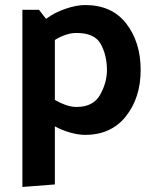

<svg xmlns="http://www.w3.org/2000/svg" viewBox="-20 -524 621 763"><path d="M284 -99Q351 -99 378 -147.5Q405 -196 405 -246Q405 -303 381 -348Q357 -393 284 -393Q263 -393 240.5 -385.5Q218 -378 198 -365V-127Q218 -115 240.5 -107Q263 -99 284 -99ZM69 -485H135L163 -449Q196 -474 240 -489Q284 -504 318 -504Q425 -504 482 -430Q539 -356 539 -246Q539 -136 480.5 -62Q422 12 318 12Q292 12 259.5 3Q227 -6 198 -22V209L69 219Z"/></svg>

Font: Palanquin
Style: Bold
Weight: 700
Designer: Pria Ravichandran
Version: Version 1.0.4